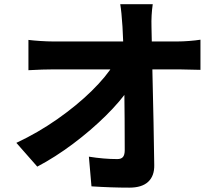

<svg xmlns="http://www.w3.org/2000/svg" viewBox="-20 -824 1040 890"><path d="M682.2 -699.8 686.6 -488Q692.6 -242.6 695 -58.8Q696 -8.6 667 18.6Q638 45.8 579.6 45.8Q496 45.8 404 39.8L392 -97.8Q461.6 -86.6 524 -86.6Q542 -86.6 550.1 -96.4Q558.2 -106.2 558.2 -128Q558.2 -271 556.1 -427.4Q554 -583.8 547.8 -699.8Q543.2 -771 537.4 -804.4H688Q680.6 -753.6 682.2 -699.8ZM225.4 -631.8H802.6Q826.6 -631.8 856.7 -634.1Q886.8 -636.4 909.2 -640V-500.2Q855.6 -501.6 810 -502.4H228.8Q180 -502.4 111.8 -498.6V-639Q133.8 -636.2 167.1 -634Q200.4 -631.8 225.4 -631.8ZM509.4 -529.2 578.4 -528.6 579.4 -415.6Q539 -355.4 470.5 -287.7Q402 -220 319 -157.7Q236 -95.4 152.8 -51.6L55.8 -161.8Q156.8 -209.2 247 -272.6Q337.2 -336 405 -402.6Q472.8 -469.2 509.4 -529.2Z"/></svg>

Font: 寒蝉端黑体 Light
Style: Regular
Weight: 300
Designer: ChillDuanSans {Warren2060}; 
Source Han Sans {Ryoko NISHIZUKA 西塚涼子 (kana, bopomofo & ideographs); Paul D. Hunt (Latin, G
Foundry: ChillType&Adobe
Version: Version 1.300;Glyphs 3.3 (3306)